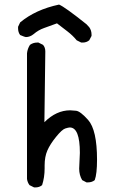

<svg xmlns="http://www.w3.org/2000/svg" viewBox="-20 -803 540 839"><path d="M135 16H129L109 6Q100 -6 98 -21V-570Q100 -590 111 -607Q125 -617 142 -617H148L168 -607Q178 -596 178 -578L174 -269Q226 -321 287 -321Q294 -321 312.5 -319Q331 -317 365 -279Q404 -235 404 -105Q404 -43 394 -16Q382 -6 364 -6H358L339 -16Q326 -38 326 -66L329 -135Q329 -246 285 -246Q279 -246 265 -241.5Q251 -237 225 -205Q199 -173 187 -145.5Q175 -118 175 -80V-67Q175 -28 164 6Q152 16 135 16ZM341 -617H335L315 -627Q298 -648 274.5 -666Q251 -684 229 -701Q197 -689 172.5 -680.5Q148 -672 127 -654Q111 -641 93 -641Q89 -641 68 -650Q59 -662 59 -679V-686L68 -705Q135 -761 238 -783Q263 -773 358 -697L370 -684Q380 -670 380 -652V-646L370 -627Q358 -617 341 -617Z"/></svg>

Font: Xiaolai SC
Style: Regular
Weight: 400
Designer: Nozomi Seto 瀬戸のぞみ
Version: Version 3.11;December 4, 2020;FontCreator 13.0.0.2613 64-bit